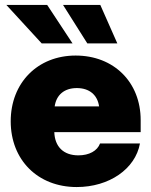

<svg xmlns="http://www.w3.org/2000/svg" viewBox="-20 -755 618 787"><path d="M294.4 11.7C427.7 11.7 534.7 -62.5 553.7 -167H390.1C378.9 -136.7 345.7 -118.2 301.3 -118.2C240.2 -118.2 204.6 -153.8 202.6 -213.4H556.6V-262.7C556.6 -418 446.8 -527.3 290 -527.3C134.3 -527.3 23.9 -415.5 23.9 -257.8C23.9 -100.1 134.3 11.7 294.4 11.7ZM337.9 -577.1H460.9L391.1 -734.9H238.3ZM150.9 -577.1H277.3L173.3 -734.9H5.9ZM204.1 -318.8C210.9 -366.2 243.7 -394 294.9 -394C346.2 -394 379.4 -366.2 386.2 -318.8Z"/></svg>

Font: Raveo Display Display ExtraBold
Style: Regular
Weight: 800
Designer: Jakub Foglar, Rasmus Andersson (Inter)
Foundry: Jakubfoglar.com
Version: Version 1.100;Glyphs 3.2.3 (3260)